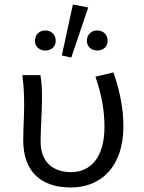

<svg xmlns="http://www.w3.org/2000/svg" viewBox="-20 -819 640 851"><path d="M294 12C431 12 527 -84 527 -259C527 -340 510 -419 483 -498L403 -479C432 -395 443 -325 443 -257C443 -119 380 -56 295 -56C223 -56 160 -93 160 -192C160 -248 166 -322 166 -373C166 -416 166 -452 159 -486H79C86 -435 87 -391 87 -353C87 -301 83 -249 83 -197C83 -57 163 12 294 12ZM181 -595C207 -595 227 -612 227 -638C227 -666 207 -684 181 -684C155 -684 135 -666 135 -638C135 -612 155 -595 181 -595ZM254 -573 296 -564 371 -786 303 -799ZM411 -595C437 -595 457 -612 457 -638C457 -666 437 -684 411 -684C385 -684 365 -666 365 -638C365 -612 385 -595 411 -595Z"/></svg>

Font: Hasklig
Style: Regular
Weight: 400
Monospace: yes
Designer: Paul D. Hunt, Teo Tuominen
Foundry: Adobe Systems Incorporated
Version: Version 2.030;PS 1.0;hotconv 16.6.51;makeotf.lib2.5.65220